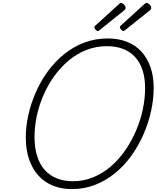

<svg xmlns="http://www.w3.org/2000/svg" viewBox="-20 -1279 1075 1318"><path d="M474 19Q402 19 343.5 -4.5Q285 -28 243.5 -74Q202 -120 179.5 -186Q157 -252 157 -335Q157 -412 175 -491.5Q193 -571 226.5 -647Q260 -723 308.5 -789.5Q357 -856 420 -907Q483 -958 558.5 -986.5Q634 -1015 720 -1015Q793 -1015 851.5 -992Q910 -969 950.5 -925Q991 -881 1013 -818Q1035 -755 1035 -677Q1035 -600 1017.5 -518.5Q1000 -437 966 -359Q932 -281 883.5 -212.5Q835 -144 772.5 -92.5Q710 -41 635 -11Q560 19 474 19ZM481 -35Q555 -35 621 -62.5Q687 -90 742.5 -138Q798 -186 841 -249Q884 -312 914.5 -383.5Q945 -455 960.5 -529Q976 -603 976 -673Q976 -744 958.5 -797.5Q941 -851 907 -888Q873 -925 824 -943.5Q775 -962 714 -962Q640 -962 573.5 -936Q507 -910 451.5 -863.5Q396 -817 352.5 -756.5Q309 -696 278.5 -626Q248 -556 232.5 -483Q217 -410 217 -339Q217 -266 234.5 -209Q252 -152 286 -113.5Q320 -75 369 -55Q418 -35 481 -35ZM652 -1066Q644 -1066 636 -1075Q628 -1084 628 -1090Q628 -1092 628.5 -1095.5Q629 -1099 634 -1103L796 -1250Q800 -1254 802.5 -1256.5Q805 -1259 810 -1259Q817 -1259 824.5 -1253.5Q832 -1248 837 -1240.5Q842 -1233 842 -1227Q842 -1222 841 -1218.5Q840 -1215 835 -1210L666 -1074Q662 -1071 658.5 -1068.5Q655 -1066 652 -1066ZM828 -1066Q821 -1066 812 -1075Q803 -1084 803 -1090Q803 -1092 803.5 -1095.5Q804 -1099 809 -1103L970 -1250Q975 -1254 978.5 -1256.5Q982 -1259 986 -1259Q993 -1259 1000.5 -1253.5Q1008 -1248 1013 -1240.5Q1018 -1233 1018 -1227Q1018 -1222 1017 -1218.5Q1016 -1215 1011 -1210L841 -1074Q837 -1071 834 -1068.5Q831 -1066 828 -1066Z"/></svg>

Font: Playwrite US Trad ExtraLight
Style: Regular
Weight: 250
Designer: Veronika Burian, José Scaglione
Foundry: TypeTogether
Version: Version 1.003